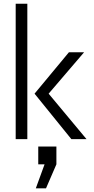

<svg xmlns="http://www.w3.org/2000/svg" viewBox="-20 -753 511 1039"><path d="M64.9 -732.9H127.9V0H64.9ZM167 -246.1 353 -470.2H435.1L243.2 -246.1L448.2 0H366.2ZM173.8 266.1 221.2 136.2H187V40H285.2V136.2L229 266.1Z"/></svg>

Font: Kreadon
Style: Regular
Weight: 400
Designer: kohakuno
Foundry: StudioGnu
Version: Version 1.000;Glyphs 3.1.2 (3151)